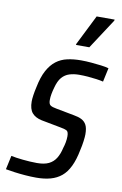

<svg xmlns="http://www.w3.org/2000/svg" viewBox="-91 -763 522 819"><g transform="rotate(10 170.0 -353.0)"><path d="M125 8Q102 8 77 6Q52 4 30 1Q8 -2 -8 -5L5 -65Q14 -63 27.5 -61Q41 -59 56 -57.5Q71 -56 86.5 -55Q102 -54 117 -54Q149 -54 168.5 -63.5Q188 -73 199.5 -91.5Q211 -110 217 -137Q221 -149 223.5 -162.5Q226 -176 226 -189Q226 -209 217 -213.5Q208 -218 190 -221L106 -237Q78 -243 64 -259.5Q50 -276 50 -309Q50 -320 52.5 -337Q55 -354 59 -371Q68 -417 83.5 -445.5Q99 -474 120 -490Q141 -506 168 -512Q195 -518 227 -518Q249 -518 271.5 -516Q294 -514 314.5 -511.5Q335 -509 348 -505L335 -445Q323 -448 305 -450.5Q287 -453 268 -454.5Q249 -456 230 -456Q207 -456 188 -450Q169 -444 155.5 -428.5Q142 -413 134 -382Q130 -368 127.5 -354.5Q125 -341 125 -328Q125 -311 133 -305.5Q141 -300 159 -297L238 -282Q257 -279 271 -272Q285 -265 292.5 -251Q300 -237 300 -210Q300 -200 297.5 -180.5Q295 -161 290 -140Q282 -98 268 -69Q254 -40 234 -23.5Q214 -7 187 0.5Q160 8 125 8ZM194 -579 195 -584 260 -714H338L337 -709L252 -579Z"/></g></svg>

Font: Saira Condensed
Style: Italic
Weight: 400
Width: 3
Italic angle: -12°
Designer: Hector Gatti with collaboration of the Omnibus-Type team
Foundry: Omnibus-Type
Version: Version 1.100